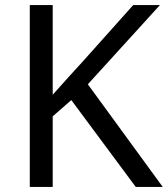

<svg xmlns="http://www.w3.org/2000/svg" viewBox="-20 -734 659 754"><path d="M619 0H513L260 -341L187 -277V0H97V-714H187V-362Q217 -396 248 -430Q279 -464 310 -498L503 -714H608L325 -403Z"/></svg>

Font: Noto Sans Avestan
Style: Regular
Weight: 400
Designer: Monotype Design Team
Foundry: Monotype Imaging Inc.
Version: Version 2.003; ttfautohint (v1.8.4.7-5d5b)